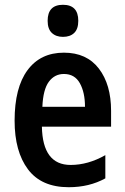

<svg xmlns="http://www.w3.org/2000/svg" viewBox="-20 -772 521 802"><path d="M247 -552Q342 -552 393 -485.5Q444 -419 444 -309V-243H155Q158 -83 275 -83Q348 -83 420 -124V-27Q353 10 267 10Q153 10 97 -64.5Q41 -139 41 -268Q41 -406 95 -479Q149 -552 247 -552ZM247 -463Q208 -463 184 -430.5Q160 -398 157 -326H335Q335 -386 313.5 -424.5Q292 -463 247 -463ZM243 -752Q307 -752 307 -685Q307 -651 290 -634.5Q273 -618 243 -618Q214 -618 196.5 -634.5Q179 -651 179 -685Q179 -752 243 -752Z"/></svg>

Font: Noto Sans Gurmukhi Condensed SemiBold
Style: Regular
Weight: 600
Width: 3
Designer: Jelle Bosma - Monotype Design Team
Foundry: Monotype Imaging Inc.
Version: Version 2.004; ttfautohint (v1.8.4.7-5d5b)